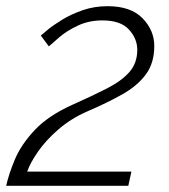

<svg xmlns="http://www.w3.org/2000/svg" viewBox="-33 -601 546 621"><path d="M-13 0Q-5 -37 15 -85Q35 -133 79 -180Q123 -227 201 -262Q266 -291 313 -315Q360 -339 385.5 -368Q411 -397 411 -440Q411 -476 384 -505.5Q357 -535 298 -535Q255 -535 219.5 -518.5Q184 -502 160 -481.5Q136 -461 125 -451L99 -486Q103 -490 121.5 -505Q140 -520 168.5 -537.5Q197 -555 234.5 -568Q272 -581 315 -581Q390 -581 428 -542Q466 -503 466 -452Q466 -397 438.5 -360Q411 -323 362 -295.5Q313 -268 250 -241Q197 -218 156 -182.5Q115 -147 89.5 -110Q64 -73 55 -46H392L382 0Z"/></svg>

Font: Raleway Light
Style: Italic
Weight: 300
Italic angle: -12°
Designer: Matt McInerney, Pablo Impallari, Rodrigo Fuenzalida
Foundry: Matt McInerney, Pablo Impallari, Rodrigo Fuenzalida
Version: Version 4.026